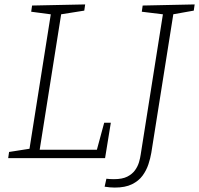

<svg xmlns="http://www.w3.org/2000/svg" viewBox="-20 -715 900 868"><path d="M451 -160H481L455 0H17L21 -28L123 -44L112 -34L211 -659L219 -649L121 -662L125 -690L365 -695L361 -667L248 -649L258 -660L157 -23L150 -38H427L415 -27ZM625 -690 860 -695 856 -667 755 -649 765 -660 664 -24Q660 0 651 27.5Q642 55 624.5 79Q607 103 576.5 118Q546 133 499 133Q478 133 453 129L461 93Q469 94 477 94.5Q485 95 495 95Q533 95 555.5 83.5Q578 72 590.5 54.5Q603 37 608.5 18Q614 -1 616 -16L718 -660L727 -649L621 -662Z"/></svg>

Font: Bitter Thin Light
Style: Italic
Weight: 300
Italic angle: -9°
Version: Version 2.002